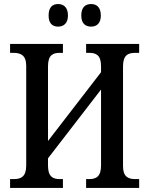

<svg xmlns="http://www.w3.org/2000/svg" viewBox="-20 -932 740 952"><path d="M432 -800C457 -800 480 -814 480 -855C480 -898 457 -912 432 -912C405 -912 383 -898 383 -855C383 -814 405 -800 432 -800ZM268 -800C293 -800 317 -814 317 -855C317 -898 293 -912 268 -912C242 -912 221 -898 221 -855C221 -814 242 -800 268 -800ZM30 0H292V-44H277C242 -44 218 -56 218 -111V-147L481 -488V-112C481 -56 457 -44 421 -44H407V0H670V-44H651C616 -44 590 -55 590 -108V-603C590 -659 615 -670 651 -670H670V-714H407V-670H421C457 -670 481 -659 481 -603V-574L218 -233V-603C218 -659 242 -670 277 -670H292V-714H30V-670H46C82 -670 110 -659 110 -605V-111C110 -56 84 -44 49 -44H30Z"/></svg>

Font: Noto Serif Condensed Medium
Style: Regular
Weight: 500
Width: 3
Designer: Monotype Design Team
Foundry: Monotype Imaging Inc.
Version: Version 2.015